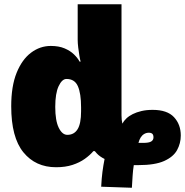

<svg xmlns="http://www.w3.org/2000/svg" viewBox="-20 -780 874 907"><path d="M458 102Q460 62 464 31.5Q468 1 474 -29Q462 -35 453 -41.5Q444 -48 437.5 -55Q431 -62 428 -66H421Q405 -47 380.5 -29.5Q356 -12 322.5 -1Q289 10 245 10Q148 10 90.5 -60.5Q33 -131 33 -278Q33 -373 58.5 -436Q84 -499 126.5 -531Q169 -563 220 -563Q258 -563 285 -551.5Q312 -540 329.5 -523Q347 -506 356 -489H362Q363 -482 360.5 -490.5Q358 -499 355 -517Q352 -535 349.5 -555.5Q347 -576 347 -592V-760H554V-235Q554 -225 555 -214.5Q556 -204 558 -196Q565 -209 577 -220.5Q589 -232 607 -241Q625 -250 648.5 -255.5Q672 -261 701 -261Q770 -261 802 -226.5Q834 -192 834 -140Q834 -103 816.5 -71Q799 -39 755.5 -19.5Q712 0 634 0Q631 0 622.5 0Q614 0 612 0Q608 25 606.5 50Q605 75 603 107ZM298 -143Q330 -143 346.5 -169.5Q363 -196 363 -254V-273Q363 -338 348 -372.5Q333 -407 294 -407Q273 -407 257 -373Q241 -339 241 -275Q241 -210 257.5 -176.5Q274 -143 298 -143ZM657 -105Q683 -105 694 -111.5Q705 -118 705 -131Q705 -143 699.5 -148Q694 -153 683 -153Q671 -153 661 -147Q651 -141 644.5 -130.5Q638 -120 634 -105Q639 -105 646 -105Q653 -105 657 -105Z"/></svg>

Font: Noto Sans Display Black
Style: Regular
Weight: 900
Designer: Monotype Design Team
Foundry: Monotype Imaging Inc.
Version: Version 2.003